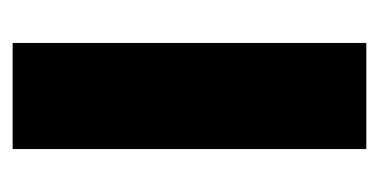

<svg xmlns="http://www.w3.org/2000/svg" viewBox="-168 -432 600 304"><g transform="rotate(-90 132.0 -280.0)"><path d="M48 0V-560H216V0Z"/></g></svg>

Font: Tektur
Style: Bold
Weight: 700
Designer: Adam Jagosz
Foundry: Adam Jagosz
Version: Version 1.005;gftools[0.9.30]